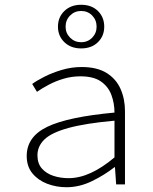

<svg xmlns="http://www.w3.org/2000/svg" viewBox="-20 -773 640 805"><path d="M259 12Q216 12 178 -2.5Q140 -17 116 -46Q92 -75 92 -119Q92 -200 178.5 -241.5Q265 -283 460 -301Q460 -340 447 -375Q434 -410 403 -431.5Q372 -453 317 -453Q281 -453 247 -443Q213 -433 184 -417.5Q155 -402 135 -388L115 -421Q134 -435 166.5 -451.5Q199 -468 239.5 -480Q280 -492 322 -492Q387 -492 427 -467Q467 -442 485.5 -400Q504 -358 504 -307V0H467L462 -72H460Q418 -39 365.5 -13.5Q313 12 259 12ZM267 -26Q313 -26 361 -48Q409 -70 460 -113V-267Q338 -256 267 -236.5Q196 -217 166.5 -188.5Q137 -160 137 -122Q137 -87 156 -66Q175 -45 204.5 -35.5Q234 -26 267 -26ZM320 -570Q277 -570 250 -596Q223 -622 223 -661Q223 -701 250 -727Q277 -753 320 -753Q364 -753 390.5 -727Q417 -701 417 -661Q417 -622 390.5 -596Q364 -570 320 -570ZM320 -596Q348 -596 366.5 -615Q385 -634 385 -661Q385 -689 366.5 -708Q348 -727 320 -727Q293 -727 274 -708Q255 -689 255 -661Q255 -634 274 -615Q293 -596 320 -596Z"/></svg>

Font: Source Code Pro ExtraLight Light
Style: Regular
Weight: 300
Monospace: yes
Version: Version 1.018;hotconv 1.0.116;makeotfexe 2.5.65601